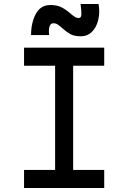

<svg xmlns="http://www.w3.org/2000/svg" viewBox="-20 -938 640 958"><path d="M255 -90V-610H100V-700H500V-610H345V-90H500V0H100V-90ZM231 -913Q264 -913 286 -902Q308 -891 331 -871Q345 -859 354 -853.5Q363 -848 373 -848Q385 -848 386 -865Q387 -882 382 -918H472Q479 -877 470.5 -840Q462 -803 439.5 -780Q417 -757 383 -757Q350 -757 330.5 -768Q311 -779 290 -798Q277 -810 267.5 -816Q258 -822 246 -822Q237 -822 231.5 -814.5Q226 -807 224.5 -794Q223 -781 225 -763H135Q135 -825 159 -869Q183 -913 231 -913Z"/></svg>

Font: Fliege Mono Thin
Style: Regular
Weight: 100
Version: Version 0.020;Glyphs 3.3 (3306)